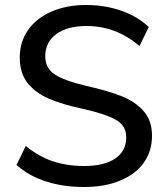

<svg xmlns="http://www.w3.org/2000/svg" viewBox="-20 -740 673 768"><path d="M46 -80 83 -156Q135 -114 191 -95Q247 -76 317 -76Q397 -76 441 -106Q485 -136 485 -191Q485 -237 444 -260.5Q403 -284 314 -304Q229 -322 175 -345.5Q121 -369 90 -408.5Q59 -448 59 -510Q59 -572 92 -619.5Q125 -667 185.5 -693.5Q246 -720 325 -720Q400 -720 465.5 -697Q531 -674 575 -632L538 -556Q489 -597 437 -616.5Q385 -636 326 -636Q249 -636 205 -603.5Q161 -571 161 -515Q161 -467 199.5 -442Q238 -417 323 -397Q412 -377 467 -355Q522 -333 555 -295Q588 -257 588 -197Q588 -135 555 -89Q522 -43 460.5 -17.5Q399 8 316 8Q233 8 164.5 -14Q96 -36 46 -80Z"/></svg>

Font: Muli SemiBold
Style: Regular
Weight: 600
Designer: Vernon Adams
Foundry: Vernon Adams
Version: Version 2.000